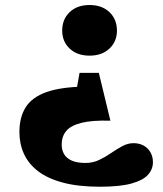

<svg xmlns="http://www.w3.org/2000/svg" viewBox="-20 -492 633 747"><path d="M369.5 234.5Q284.5 234.5 224.8 218.5Q165 202.5 127.8 173.8Q90.5 145 73 106.2Q55.5 67.5 55.5 22Q55.5 -36 80 -74.8Q104.5 -113.5 160.2 -133.5Q216 -153.5 309.5 -155L266.5 -79L289.5 -208.5H364.5L409.5 -22.5Q338 -24.5 296.5 -14Q255 -3.5 237.5 17.8Q220 39 220 70.5Q220 92 229.5 108Q239 124 259.5 133Q280 142 312.5 142Q341.5 142 366 130.2Q390.5 118.5 412.5 103.2Q434.5 88 456 76.5Q477.5 65 499.5 65Q521.5 65 538.5 74.2Q555.5 83.5 565.2 100.2Q575 117 575 139Q575 166.5 555.8 188Q536.5 209.5 491.5 222Q446.5 234.5 369.5 234.5ZM328.5 -275.5Q280 -275.5 251 -303Q222 -330.5 222 -373Q222 -417 251 -444.8Q280 -472.5 328.5 -472.5Q376.5 -472.5 405.8 -444.8Q435 -417 435 -373Q435 -330.5 405.8 -303Q376.5 -275.5 328.5 -275.5Z"/></svg>

Font: Newsreader ExtraBold
Style: Regular
Weight: 800
Designer: Hugues Gentile
Foundry: Production Type
Version: Version 1.003